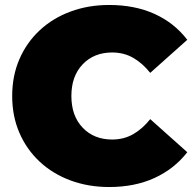

<svg xmlns="http://www.w3.org/2000/svg" viewBox="-20 -736 777 772"><path d="M419 16Q335 16 263.5 -10.5Q192 -37 139.5 -86Q87 -135 58 -202Q29 -269 29 -350Q29 -431 58 -498Q87 -565 139.5 -614Q192 -663 263.5 -689.5Q335 -716 419 -716Q522 -716 601.5 -680Q681 -644 733 -576L584 -443Q553 -482 515.5 -503.5Q478 -525 431 -525Q358 -525 312.5 -477.5Q267 -430 267 -350Q267 -270 312.5 -222.5Q358 -175 431 -175Q478 -175 515.5 -196.5Q553 -218 584 -257L733 -124Q681 -57 601.5 -20.5Q522 16 419 16Z"/></svg>

Font: Montserrat Black
Style: Regular
Weight: 900
Designer: Julieta Ulanovsky
Foundry: Julieta Ulanovsky
Version: Version 9.000; ttfautohint (v1.8.4.7-5d5b)